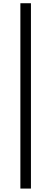

<svg xmlns="http://www.w3.org/2000/svg" viewBox="-20 -858 310 1158"><path d="M102.9 279.3V-838.5H166.6V279.3Z"/></svg>

Font: Noto Sans SC Thin
Style: Regular
Weight: 100
Designer: Ryoko NISHIZUKA 西塚涼子 (kana, bopomofo & ideographs); Paul D. Hunt (Latin, Greek & Cyrillic); Sandoll Communications 산돌커뮤니
Foundry: Adobe
Version: Version 2.004-H2;hotconv 1.0.118;makeotfexe 2.5.65603